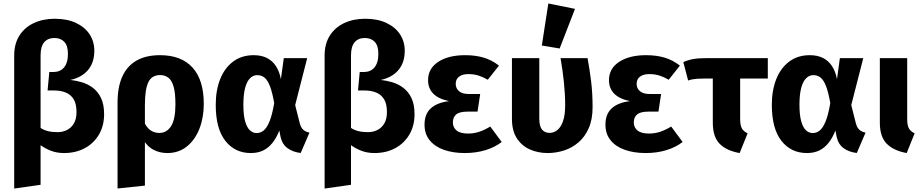

<svg xmlns="http://www.w3.org/2000/svg" viewBox="-20 -867 5327 1109"><path d="M296.6 -758.7Q367.3 -758.7 418.6 -734.7Q469.9 -710.6 497.4 -669Q524.8 -627.4 524.8 -573.5Q524.8 -506.1 488.8 -463Q452.7 -419.8 386.4 -405.2Q418.3 -401.9 452.4 -392Q486.5 -382.1 515.9 -360.2Q545.3 -338.4 563.3 -301.4Q581.3 -264.4 581.3 -207.4Q581.3 -140.7 551.8 -90.2Q522.4 -39.8 470.3 -11.4Q418.3 17 349.3 17Q308 17 272.5 3.2Q237 -10.6 206.3 -34.3Q175.7 -57.9 147.5 -87.5L176.6 -156.5Q195.6 -140.2 214.3 -128Q233 -115.7 256.7 -109.7Q280.4 -103.7 313 -103.7Q341.5 -103.7 366.1 -115.7Q390.8 -127.6 406.3 -153.2Q421.9 -178.8 421.9 -220.2Q421.9 -267 405.3 -293.9Q388.8 -320.8 359.9 -332.5Q331.1 -344.3 294.4 -344.3H254.8L264.8 -451.1H288.9Q307.7 -451.1 323.3 -457.6Q338.8 -464.2 349.7 -477.2Q360.6 -490.2 366.5 -509.7Q372.4 -529.2 372.4 -555.8Q372.4 -603.3 351.3 -625.4Q330.2 -647.5 294.5 -647.5Q256.2 -647.5 235.3 -623Q214.4 -598.5 214.4 -547.2V200.4L62 222.1V-546Q62 -613.8 92 -661.3Q122 -708.7 175.1 -733.7Q228.3 -758.7 296.6 -758.7Z M904.5 -548.3Q1027 -548.3 1092 -476.8Q1157 -405.3 1157 -267.1Q1157 -187.5 1131.7 -123Q1106.3 -58.4 1059 -20.7Q1011.8 17 946.3 17Q902.4 17 865.5 -2.5Q828.5 -22 799.4 -71.8L806.1 -174.4Q823.9 -133.2 846.9 -116.1Q870 -99.1 900 -99.1Q943.1 -99.1 968.2 -138.5Q993.3 -177.8 993.3 -265.2Q993.3 -331.3 982.4 -367.7Q971.5 -404.1 951.8 -418.7Q932.2 -433.4 905.3 -433.4Q856.4 -433.4 836.7 -392Q817 -350.5 817 -260.4V205.1L659 221.7V-274.7Q659 -363.1 686 -423.9Q713 -484.6 767.5 -516.5Q822.1 -548.3 904.5 -548.3Z M1445.2 -548.3Q1489.2 -548.3 1521 -532.5Q1552.9 -516.7 1573.3 -485.9Q1593.8 -455.1 1602.5 -409.6L1619.2 -531.4H1754.3L1684.9 -260L1711.6 -154.6Q1718.1 -129.6 1731.8 -117.4Q1745.5 -105.2 1767.5 -101L1716.8 16.7Q1670.8 11.1 1640.3 -11.5Q1609.9 -34 1600.4 -77L1593.3 -113.1Q1577.2 -71.5 1554.1 -42.3Q1531.1 -13.1 1500.5 2Q1469.9 17 1428.7 17Q1336.8 17 1281.5 -53.6Q1226.1 -124.2 1226.1 -261.5Q1226.1 -345.4 1251.7 -409.9Q1277.3 -474.5 1326.7 -511.4Q1376 -548.3 1445.2 -548.3ZM1465.7 -433Q1442.3 -433 1424 -414.8Q1405.8 -396.6 1395.7 -358.7Q1385.7 -320.8 1385.7 -261.5Q1385.7 -202.2 1395.9 -166.3Q1406 -130.4 1423.4 -114.4Q1440.8 -98.4 1462.3 -98.4Q1483.8 -98.4 1502.2 -112.6Q1520.5 -126.9 1536.4 -164.8Q1552.2 -202.8 1563.8 -272Q1552.7 -334.2 1539.3 -369.1Q1525.9 -404 1508.1 -418.5Q1490.2 -433 1465.7 -433Z M2089.6 -758.7Q2160.3 -758.7 2211.6 -734.7Q2262.9 -710.6 2290.4 -669Q2317.8 -627.4 2317.8 -573.5Q2317.8 -506.1 2281.8 -463Q2245.7 -419.8 2179.4 -405.2Q2211.3 -401.9 2245.4 -392Q2279.5 -382.1 2308.9 -360.2Q2338.3 -338.4 2356.3 -301.4Q2374.3 -264.4 2374.3 -207.4Q2374.3 -140.7 2344.8 -90.2Q2315.4 -39.8 2263.3 -11.4Q2211.3 17 2142.3 17Q2101 17 2065.5 3.2Q2030 -10.6 1999.3 -34.3Q1968.7 -57.9 1940.5 -87.5L1969.6 -156.5Q1988.6 -140.2 2007.3 -128Q2026 -115.7 2049.7 -109.7Q2073.4 -103.7 2106 -103.7Q2134.5 -103.7 2159.1 -115.7Q2183.8 -127.6 2199.3 -153.2Q2214.9 -178.8 2214.9 -220.2Q2214.9 -267 2198.3 -293.9Q2181.8 -320.8 2152.9 -332.5Q2124.1 -344.3 2087.4 -344.3H2047.8L2057.8 -451.1H2081.9Q2100.7 -451.1 2116.3 -457.6Q2131.8 -464.2 2142.7 -477.2Q2153.6 -490.2 2159.5 -509.7Q2165.4 -529.2 2165.4 -555.8Q2165.4 -603.3 2144.3 -625.4Q2123.2 -647.5 2087.5 -647.5Q2049.2 -647.5 2028.3 -623Q2007.4 -598.5 2007.4 -547.2V200.4L1855 222.1V-546Q1855 -613.8 1885 -661.3Q1915 -708.7 1968.1 -733.7Q2021.3 -758.7 2089.6 -758.7Z M2666.7 -548.3Q2725.8 -548.3 2773.2 -534.4Q2820.5 -520.5 2862 -488.1L2797.5 -406.4Q2769.8 -422.4 2743.5 -430.7Q2717.1 -439 2684.5 -439Q2651.4 -439 2631.8 -424.4Q2612.2 -409.8 2612.2 -383Q2612.2 -356.7 2631.2 -340.4Q2650.2 -324.1 2687 -324.1H2753.6L2738.2 -222.2H2679.7Q2634.2 -222.2 2615 -206Q2595.8 -189.9 2595.8 -159.7Q2595.8 -130.7 2617.4 -113.2Q2638.9 -95.6 2683.9 -95.6Q2716.6 -95.6 2746.9 -105.4Q2777.1 -115.3 2811.9 -136L2877.9 -46.9Q2839 -16.6 2784.3 0.2Q2729.6 17 2664 17Q2596.8 17 2544.2 -1.5Q2491.6 -20 2461.8 -56.8Q2432.1 -93.5 2432.1 -147Q2432.1 -208.3 2468.6 -241.4Q2505.1 -274.6 2574.1 -282.9Q2512.3 -295.7 2482.4 -326.3Q2452.5 -357 2452.5 -403.7Q2452.5 -471.3 2511.4 -509.8Q2570.3 -548.3 2666.7 -548.3Z M3217.8 -531.4H3373.7Q3385.1 -470.7 3393.9 -400.7Q3402.8 -330.8 3402.8 -248.2Q3402.8 -177.2 3380.6 -126.7Q3358.4 -76.2 3321 -44.3Q3283.6 -12.4 3237.3 2.3Q3191 17 3143.4 17Q3088.2 17 3041.1 -3.6Q2994.1 -24.3 2965.5 -67.9Q2937 -111.6 2937 -180.4V-531.4H3095V-182.8Q3095 -137.2 3110.9 -118.3Q3126.8 -99.4 3154.9 -99.4Q3176.8 -99.4 3197.2 -114.1Q3217.6 -128.8 3231 -164.3Q3244.4 -199.9 3244.4 -260.5Q3244.4 -322.1 3237.2 -391.9Q3229.9 -461.7 3217.8 -531.4ZM3109.6 -604.1 3147.2 -846.9 3301.1 -815.8 3212.6 -586.9Z M3711.7 -548.3Q3770.8 -548.3 3818.2 -534.4Q3865.5 -520.5 3907 -488.1L3842.5 -406.4Q3814.8 -422.4 3788.5 -430.7Q3762.1 -439 3729.5 -439Q3696.4 -439 3676.8 -424.4Q3657.2 -409.8 3657.2 -383Q3657.2 -356.7 3676.2 -340.4Q3695.2 -324.1 3732 -324.1H3798.6L3783.2 -222.2H3724.7Q3679.2 -222.2 3660 -206Q3640.8 -189.9 3640.8 -159.7Q3640.8 -130.7 3662.4 -113.2Q3683.9 -95.6 3728.9 -95.6Q3761.6 -95.6 3791.9 -105.4Q3822.1 -115.3 3856.9 -136L3922.9 -46.9Q3884 -16.6 3829.3 0.2Q3774.6 17 3709 17Q3641.8 17 3589.2 -1.5Q3536.6 -20 3506.8 -56.8Q3477.1 -93.5 3477.1 -147Q3477.1 -208.3 3513.6 -241.4Q3550.1 -274.6 3619.1 -282.9Q3557.3 -295.7 3527.4 -326.3Q3497.5 -357 3497.5 -403.7Q3497.5 -471.3 3556.4 -509.8Q3615.3 -548.3 3711.7 -548.3Z M4298.1 -96.8 4252.3 17Q4176.3 3.8 4136.8 -36.4Q4097.2 -76.6 4097.2 -158.3V-430H4255.2V-179Q4255.2 -143.1 4264.8 -125.8Q4274.3 -108.5 4298.1 -96.8ZM3954.7 -402 3926.9 -508.3Q3955.1 -520.8 3985 -526.1Q4014.9 -531.4 4068.1 -531.4H4414.9V-413.4H4048.7Q4024 -413.4 4008.6 -412.2Q3993.2 -411 3981.5 -409Q3969.8 -407 3954.7 -402Z M4657.2 -548.3Q4701.2 -548.3 4733 -532.5Q4764.9 -516.7 4785.3 -485.9Q4805.8 -455.1 4814.5 -409.6L4831.2 -531.4H4966.3L4896.9 -260L4923.6 -154.6Q4930.1 -129.6 4943.8 -117.4Q4957.5 -105.2 4979.5 -101L4928.8 16.7Q4882.8 11.1 4852.3 -11.5Q4821.9 -34 4812.4 -77L4805.3 -113.1Q4789.2 -71.5 4766.1 -42.3Q4743.1 -13.1 4712.5 2Q4681.9 17 4640.7 17Q4548.8 17 4493.5 -53.6Q4438.1 -124.2 4438.1 -261.5Q4438.1 -345.4 4463.7 -409.9Q4489.3 -474.5 4538.7 -511.4Q4588 -548.3 4657.2 -548.3ZM4677.7 -433Q4654.3 -433 4636 -414.8Q4617.8 -396.6 4607.7 -358.7Q4597.7 -320.8 4597.7 -261.5Q4597.7 -202.2 4607.9 -166.3Q4618 -130.4 4635.4 -114.4Q4652.8 -98.4 4674.3 -98.4Q4695.8 -98.4 4714.2 -112.6Q4732.5 -126.9 4748.4 -164.8Q4764.2 -202.8 4775.8 -272Q4764.7 -334.2 4751.3 -369.1Q4737.9 -404 4720.1 -418.5Q4702.2 -433 4677.7 -433Z M5062 -531.4H5220V-179Q5220 -143.1 5229.6 -125.8Q5239.1 -108.5 5262.9 -96.8L5217.1 17Q5141.9 3.5 5101.9 -36.7Q5062 -77 5062 -158.6Z"/></svg>

Font: Fira Sans Variable
Style: Regular
Weight: 400
Designer: Carrois Corporate & Edenspiekermann AG
Foundry: Carrois Corporate GbR & Edenspiekermann AG
Version: Version 4.202